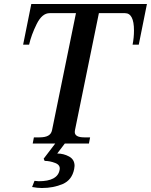

<svg xmlns="http://www.w3.org/2000/svg" viewBox="-20 -720 757 963"><path d="M717 -700 676 -496H645Q652 -531 652 -567Q652 -654 607 -654H476L356 -67Q355 -64 355 -58Q355 -31 403 -31H432L426 0H305L267 50Q299 50 326.5 65Q354 80 354 112Q354 116 352 128Q341 183 294.5 203Q248 223 190 223Q168 223 141 218L153 187Q167 189 174 189Q269 189 279 132Q284 108 257 97.5Q230 87 204 87L199 76L257 0H144L150 -31H178Q206 -31 221.5 -39.5Q237 -48 241 -67L361 -654H229Q191 -654 164 -599.5Q137 -545 126 -496H96L137 -700Z"/></svg>

Font: Taviraj Medium
Style: Italic
Weight: 500
Italic angle: -12°
Designer: Katatrad Team
Foundry: CadsonDemak
Version: Version 1.001